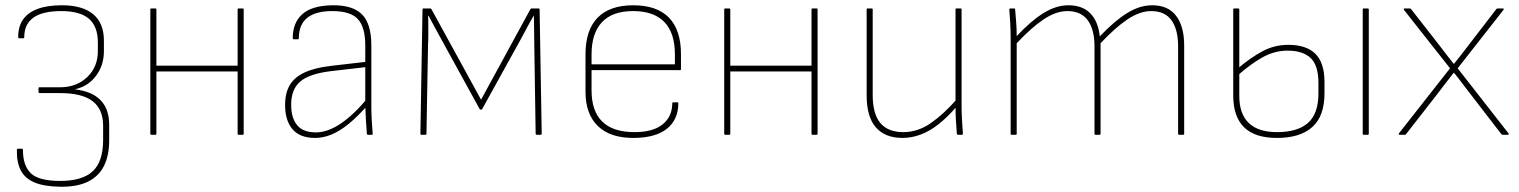

<svg xmlns="http://www.w3.org/2000/svg" viewBox="-20 -511 5761 728"><path d="M208 197Q146 196 110 180.5Q74 165 58.5 134.5Q43 104 44 58Q44 55 45 54Q46 53 48 53H63Q67 53 67 58Q67 117 97 146Q127 175 208 175Q293 175 332 138Q371 101 371 20V-34Q371 -97 331 -127.5Q291 -158 208 -158H129Q128 -158 127 -159.5Q126 -161 126 -162V-176Q126 -179 127 -179.5Q128 -180 129 -180H207Q270 -180 310.5 -218.5Q351 -257 351 -317V-350Q351 -411 317 -440Q283 -469 213 -469Q141 -469 106.5 -444Q72 -419 72 -371Q72 -369 71.5 -367.5Q71 -366 69 -366H53Q49 -366 49 -371Q49 -410 67 -436.5Q85 -463 122 -477Q159 -491 215 -491Q293 -491 333.5 -457Q374 -423 374 -357V-317Q374 -264 344.5 -224Q315 -184 266 -173V-172Q330 -164 362 -130.5Q394 -97 394 -38V20Q394 80 373.5 119.5Q353 159 312 178.5Q271 198 208 197Z M885 0Q881 0 881 -4V-475Q881 -479 885 -479H901Q904 -479 904 -475V-4Q904 0 901 0ZM554 0Q550 0 550 -4V-475Q550 -479 554 -479H569Q573 -479 573 -475V-4Q573 0 569 0ZM568 -240V-262H887V-240Z M1375 0Q1373 0 1372 -1.5Q1371 -3 1371 -4Q1369 -28 1367.5 -54.5Q1366 -81 1365 -109V-121V-338Q1365 -408 1337 -438.5Q1309 -469 1240 -469Q1113 -469 1113 -366Q1113 -362 1110 -362H1094Q1090 -362 1090 -367Q1090 -425 1126.5 -457.5Q1163 -490 1241 -491Q1317 -492 1352.5 -456.5Q1388 -421 1388 -339V-111Q1388 -82 1389.5 -55.5Q1391 -29 1393 -4Q1394 0 1390 0ZM1175 12Q1117 12 1089 -21Q1061 -54 1061 -113Q1061 -158 1078.5 -188Q1096 -218 1134.5 -236Q1173 -254 1233 -261L1371 -277V-257L1233 -241Q1152 -231 1118 -201.5Q1084 -172 1084 -114Q1084 -64 1106.5 -36.5Q1129 -9 1178 -9Q1223 -9 1273.5 -43.5Q1324 -78 1375 -141V-113Q1335 -68 1301 -40.5Q1267 -13 1236 -0.5Q1205 12 1175 12Z M1578 0Q1574 0 1574 -4L1582 -475Q1582 -479 1586 -479H1612Q1614 -479 1616 -476L1804 -133L1991 -476Q1993 -479 1995 -479H2022Q2026 -479 2026 -475L2034 -4Q2034 0 2030 0H2015Q2011 0 2011 -4L2006 -331Q2006 -346 2005.5 -368.5Q2005 -391 2005 -413.5Q2005 -436 2004 -451H2003Q1992 -432 1981 -411.5Q1970 -391 1960 -372L1808 -97Q1807 -95 1804 -95Q1803 -95 1802 -95.5Q1801 -96 1799 -97L1644 -379Q1634 -397 1624.5 -415Q1615 -433 1605 -451H1603Q1604 -438 1604 -417Q1604 -396 1604 -376Q1604 -356 1603 -343L1597 -4Q1597 0 1593 0Z M2385 12Q2295 13 2247.5 -32.5Q2200 -78 2200 -163V-305Q2200 -397 2246 -444Q2292 -491 2381 -491Q2471 -491 2516.5 -444Q2562 -397 2562 -306V-249Q2562 -245 2558 -245H2223V-168Q2223 -90 2263.5 -50Q2304 -10 2386 -10Q2456 -10 2492.5 -39.5Q2529 -69 2529 -120Q2529 -123 2533 -123H2548Q2552 -123 2552 -120Q2552 -58 2509.5 -23.5Q2467 11 2385 12ZM2223 -267H2539V-305Q2539 -386 2499 -427.5Q2459 -469 2381 -469Q2302 -469 2262.5 -427Q2223 -385 2223 -305Z M3061 0Q3057 0 3057 -4V-475Q3057 -479 3061 -479H3077Q3080 -479 3080 -475V-4Q3080 0 3077 0ZM2730 0Q2726 0 2726 -4V-475Q2726 -479 2730 -479H2745Q2749 -479 2749 -475V-4Q2749 0 2745 0ZM2744 -240V-262H3063V-240Z M3402 12Q3336 12 3301 -28Q3266 -68 3266 -150V-475Q3266 -479 3270 -479H3285Q3289 -479 3289 -475V-151Q3289 -79 3318 -44.5Q3347 -10 3405 -10Q3460 -10 3509 -44Q3558 -78 3608 -135V-108Q3574 -68 3540 -41Q3506 -14 3471.5 -1Q3437 12 3402 12ZM3612 0Q3609 0 3608 -4Q3606 -30 3604.5 -55.5Q3603 -81 3603 -108V-120V-475Q3603 -479 3606 -479H3622Q3626 -479 3626 -475V-111Q3626 -83 3627.5 -57Q3629 -31 3631 -4Q3631 0 3627 0Z M3816 0Q3812 0 3812 -4V-368Q3812 -396 3810.5 -422.5Q3809 -449 3807 -475Q3807 -479 3811 -479H3826Q3829 -479 3829 -476Q3831 -452 3833 -427Q3835 -402 3835 -374Q3888 -431 3936 -461Q3984 -491 4031 -491Q4084 -491 4114 -460.5Q4144 -430 4150 -373Q4205 -431 4253 -461Q4301 -491 4349 -491Q4409 -491 4439.5 -451Q4470 -411 4470 -338V-4Q4470 0 4466 0H4451Q4447 0 4447 -4V-335Q4447 -399 4422 -434Q4397 -469 4345 -469Q4302 -469 4255 -437.5Q4208 -406 4153 -347V-4Q4153 0 4149 0H4133Q4130 0 4130 -4V-335Q4130 -399 4104.5 -434Q4079 -469 4027 -469Q3984 -469 3937 -437.5Q3890 -406 3835 -347V-4Q3835 0 3831 0Z M4822 12Q4738 12 4697 -28.5Q4656 -69 4656 -149V-475Q4656 -479 4660 -479H4675Q4679 -479 4679 -475V-147Q4679 -79 4715 -44.5Q4751 -10 4822 -10Q4900 -10 4939.5 -45Q4979 -80 4979 -156V-197Q4979 -263 4949.5 -291Q4920 -319 4862 -319Q4812 -319 4766 -293Q4720 -267 4673 -225V-251Q4721 -292 4766.5 -316.5Q4812 -341 4865 -341Q4933 -341 4967.5 -307Q5002 -273 5002 -200V-157Q5002 -71 4956 -29.5Q4910 12 4822 12ZM5151 0Q5147 0 5147 -4V-475Q5147 -479 5151 -479H5166Q5170 -479 5170 -475V-4Q5170 0 5166 0Z M5286 0Q5285 0 5284 -2Q5283 -4 5284 -5L5478 -252L5303 -474Q5302 -477 5303 -478Q5304 -479 5306 -479H5325Q5329 -479 5330 -477L5437 -340Q5451 -322 5464.5 -304Q5478 -286 5492 -269H5493Q5507 -286 5520.5 -303.5Q5534 -321 5547 -338L5654 -477Q5656 -479 5660 -479H5678Q5681 -479 5681.5 -478Q5682 -477 5681 -474L5507 -252L5700 -5Q5701 -4 5700.5 -2Q5700 0 5698 0H5678Q5675 0 5673 -2L5555 -155Q5539 -175 5524 -195.5Q5509 -216 5493 -235H5492Q5477 -216 5461.5 -196Q5446 -176 5431 -156L5311 -2Q5309 0 5306 0Z"/></svg>

Font: Sofia Sans Thin
Style: Regular
Weight: 250
Designer: Botio Nikoltchev, Ani Petrova
Foundry: lettersoup
Version: Version 4.101